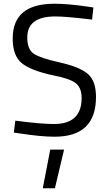

<svg xmlns="http://www.w3.org/2000/svg" viewBox="-20 -723 582 1028"><path d="M249 78H323L274 285H209ZM276 -635Q126 -635 126 -522Q126 -459 160.5 -435.5Q195 -412 300.5 -388.5Q406 -365 450 -327.5Q494 -290 494 -204Q494 9 273 9Q200 9 90 -8L54 -13L62 -77Q198 -59 269 -59Q417 -59 417 -198Q417 -254 384.5 -278.5Q352 -303 263 -320Q146 -345 97 -384.5Q48 -424 48 -517Q48 -703 271 -703Q344 -703 446 -688L480 -683L473 -618Q334 -635 276 -635Z"/></svg>

Font: Titillium Web
Style: Regular
Weight: 400
Version: Version 1.001;PS 57.000;hotconv 1.0.70;makeotf.lib2.5.55311